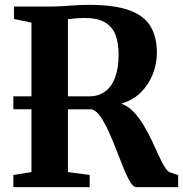

<svg xmlns="http://www.w3.org/2000/svg" viewBox="-20 -770 754 790"><path d="M35 0V-50L109.5 -62V-677L37.5 -692V-743H180.5Q212 -743 238.5 -744.8Q265 -746.5 290.8 -748.2Q316.5 -750 346.5 -750Q449.5 -750 510.8 -728.2Q572 -706.5 598.8 -662.5Q625.5 -618.5 625.5 -552Q625.5 -509.5 609.5 -467Q593.5 -424.5 561.2 -391.5Q529 -358.5 479 -343.5Q507 -333.5 529.5 -310Q552 -286.5 570.5 -255.5Q589 -224.5 604.5 -192Q620 -159.5 633 -130.5Q646 -101.5 658 -82.5Q670 -63.5 681.5 -60L713 -49.5V0H541Q528.5 0 515.8 -21.2Q503 -42.5 489 -76.5Q475 -110.5 460 -149.8Q445 -189 428.8 -225.2Q412.5 -261.5 395.2 -287.5Q378 -313.5 359 -320L35 -320.5V-373.5H346.5Q384.5 -373.5 411.8 -393Q439 -412.5 453.5 -450.8Q468 -489 468 -546Q468 -594 454.8 -627.5Q441.5 -661 411 -678.5Q380.5 -696 329 -696Q313.5 -696 301.2 -695.2Q289 -694.5 278.8 -693.2Q268.5 -692 259.5 -691V-62L349 -50V0Z"/></svg>

Font: Merriweather 48pt
Style: Bold
Weight: 700
Version: Version 2.100